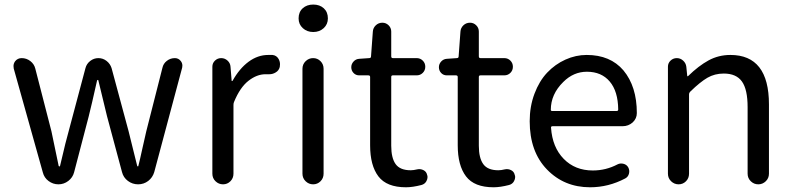

<svg xmlns="http://www.w3.org/2000/svg" viewBox="-20 -793 3412 826"><path d="M164.1 -51.8 39.1 -498Q38.1 -502.9 38.1 -508.8Q38.1 -519.5 44.9 -529.3Q55.7 -543 73.2 -543Q93.8 -543 110.4 -530.3Q127 -517.6 131.8 -498L201.2 -228.5Q230.5 -87.9 232.4 -79.1Q233.4 -77.1 235.8 -77.1Q238.3 -77.1 238.3 -79.1Q265.6 -196.3 275.4 -228.5L347.7 -500Q352.5 -518.6 368.2 -530.8Q383.8 -543 403.3 -543Q422.9 -543 438.5 -530.8Q454.1 -518.6 460 -500L533.2 -228.5Q537.1 -211.9 544.9 -181.2Q552.7 -150.4 558.6 -126Q564.5 -101.6 570.3 -79.1Q571.3 -77.1 573.2 -77.1Q575.2 -77.1 575.2 -79.1Q582 -105.5 592.8 -155.3Q603.5 -205.1 609.4 -228.5L678.7 -501Q682.6 -519.5 697.8 -531.2Q712.9 -543 732.4 -543Q748 -543 757.8 -530.3Q764.6 -521.5 764.6 -510.7Q764.6 -505.9 763.7 -502L643.6 -52.7Q636.7 -29.3 617.7 -14.6Q598.6 0 574.2 0Q549.8 0 530.3 -14.6Q510.7 -29.3 504.9 -52.7L440.4 -293Q438.5 -299.8 403.3 -446.3Q403.3 -449.2 400.9 -449.2Q398.4 -449.2 397.5 -446.3Q374 -340.8 361.3 -291L298.8 -51.8Q293 -29.3 273.9 -14.6Q254.9 0 231.4 0Q208 0 189 -14.2Q169.9 -28.3 164.1 -51.8Z M893.6 -45.9V-505.9Q893.6 -521.5 904.8 -532.2Q916 -543 931.6 -543Q947.3 -543 959 -532.2Q970.7 -521.5 971.7 -505.9L976.6 -445.3Q976.6 -444.3 978 -444.3Q979.5 -444.3 980.5 -445.3Q1009.8 -498 1049.3 -527.3Q1088.9 -556.6 1133.8 -556.6Q1144.5 -556.6 1152.3 -556.6Q1169.9 -554.7 1178.7 -539.1Q1184.6 -528.3 1184.6 -516.6Q1184.6 -510.7 1183.6 -504.9Q1179.7 -489.3 1166 -481.4Q1153.3 -473.6 1138.7 -473.6Q1136.7 -473.6 1134.8 -473.6Q1128.9 -473.6 1122.1 -473.6Q1085 -473.6 1048.8 -445.3Q1012.7 -417 987.3 -355.5Q984.4 -349.6 984.4 -341.8V-45.9Q984.4 -26.4 971.2 -13.2Q958 0 939.5 0Q920.9 0 907.2 -13.2Q893.6 -26.4 893.6 -45.9Z M1281.2 -45.9V-497.1Q1281.2 -516.6 1294.9 -529.8Q1308.6 -543 1327.1 -543Q1345.7 -543 1358.9 -529.8Q1372.1 -516.6 1372.1 -497.1V-45.9Q1372.1 -26.4 1358.9 -13.2Q1345.7 0 1327.1 0Q1308.6 0 1294.9 -13.2Q1281.2 -26.4 1281.2 -45.9ZM1264.6 -713.9Q1264.6 -741.2 1282.2 -757.3Q1299.8 -773.4 1327.6 -773.4Q1355.5 -773.4 1373 -757.3Q1390.6 -741.2 1390.6 -713.9Q1390.6 -688.5 1372.6 -671.9Q1354.5 -655.3 1327.6 -655.3Q1300.8 -655.3 1282.7 -671.9Q1264.6 -688.5 1264.6 -713.9Z M1726.6 12.7Q1643.6 12.7 1607.9 -34.2Q1572.3 -81.1 1572.3 -168V-461.9Q1572.3 -468.8 1564.5 -468.8H1525.4Q1510.7 -468.8 1501 -479Q1491.2 -489.3 1491.2 -503.9Q1491.2 -517.6 1501 -528.3Q1510.7 -539.1 1525.4 -540L1568.4 -543Q1576.2 -543 1576.2 -550.8L1584 -657.2Q1585 -672.9 1596.7 -684.1Q1608.4 -695.3 1625 -695.3Q1640.6 -695.3 1651.9 -684.1Q1663.1 -672.9 1663.1 -657.2V-550.8Q1663.1 -543 1669.9 -543H1772.5Q1788.1 -543 1798.8 -532.2Q1809.6 -521.5 1809.6 -505.9Q1809.6 -490.2 1798.8 -479.5Q1788.1 -468.8 1772.5 -468.8H1669.9Q1663.1 -468.8 1663.1 -461.9V-166Q1663.1 -113.3 1682.1 -86.9Q1701.2 -60.5 1747.1 -60.5Q1758.8 -60.5 1775.4 -64.5Q1789.1 -67.4 1801.8 -61Q1814.5 -54.7 1817.4 -41Q1819.3 -36.1 1819.3 -31.2Q1819.3 -22.5 1814.5 -13.7Q1807.6 -1 1793 2.9Q1754.9 12.7 1726.6 12.7Z M2103.5 12.7Q2020.5 12.7 1984.9 -34.2Q1949.2 -81.1 1949.2 -168V-461.9Q1949.2 -468.8 1941.4 -468.8H1902.3Q1887.7 -468.8 1877.9 -479Q1868.2 -489.3 1868.2 -503.9Q1868.2 -517.6 1877.9 -528.3Q1887.7 -539.1 1902.3 -540L1945.3 -543Q1953.1 -543 1953.1 -550.8L1960.9 -657.2Q1961.9 -672.9 1973.6 -684.1Q1985.4 -695.3 2002 -695.3Q2017.6 -695.3 2028.8 -684.1Q2040 -672.9 2040 -657.2V-550.8Q2040 -543 2046.9 -543H2149.4Q2165 -543 2175.8 -532.2Q2186.5 -521.5 2186.5 -505.9Q2186.5 -490.2 2175.8 -479.5Q2165 -468.8 2149.4 -468.8H2046.9Q2040 -468.8 2040 -461.9V-166Q2040 -113.3 2059.1 -86.9Q2078.1 -60.5 2124 -60.5Q2135.7 -60.5 2152.3 -64.5Q2166 -67.4 2178.7 -61Q2191.4 -54.7 2194.3 -41Q2196.3 -36.1 2196.3 -31.2Q2196.3 -22.5 2191.4 -13.7Q2184.6 -1 2169.9 2.9Q2131.8 12.7 2103.5 12.7Z M2518.6 12.7Q2407.2 12.7 2333 -64Q2258.8 -140.6 2258.8 -271.5Q2258.8 -335 2279.3 -389.6Q2299.8 -444.3 2334 -480.5Q2368.2 -516.6 2412.6 -536.6Q2457 -556.6 2503.9 -556.6Q2605.5 -556.6 2662.1 -490.2Q2719.7 -420.9 2719.7 -306.6Q2719.7 -283.2 2702.1 -266.6Q2683.6 -250 2658.2 -250H2357.4Q2349.6 -250 2350.6 -243.2Q2356.4 -159.2 2405.3 -109.4Q2454.1 -59.6 2530.3 -59.6Q2586.9 -59.6 2636.7 -85.9Q2648.4 -91.8 2662.1 -88.4Q2675.8 -85 2682.6 -73.2Q2689.5 -60.5 2686 -46.4Q2682.6 -32.2 2669.9 -25.4Q2597.7 12.7 2518.6 12.7ZM2349.6 -320.3Q2349.6 -315.4 2356.4 -315.4H2632.8Q2639.6 -315.4 2639.6 -322.3Q2639.6 -322.3 2639.6 -322.3Q2638.7 -400.4 2603 -442.4Q2567.4 -484.4 2504.9 -484.4Q2447.3 -484.4 2403.3 -440.4Q2349.6 -387.7 2349.6 -320.3Z M2853.5 -45.9V-505.9Q2853.5 -521.5 2864.7 -532.2Q2876 -543 2891.6 -543Q2907.2 -543 2918.9 -532.2Q2930.7 -521.5 2932.6 -505.9L2936.5 -466.8Q2936.5 -464.8 2938 -464.8Q2939.5 -464.8 2940.4 -465.8Q2985.4 -509.8 3028.3 -533.2Q3071.3 -556.6 3122.1 -556.6Q3288.1 -556.6 3288.1 -343.8V-45.9Q3288.1 -26.4 3274.4 -13.2Q3260.7 0 3242.2 0Q3223.6 0 3210 -13.2Q3196.3 -26.4 3196.3 -45.9V-332Q3196.3 -408.2 3171.9 -442.4Q3147.5 -476.6 3093.8 -476.6Q3054.7 -476.6 3023.4 -458.5Q2992.2 -440.4 2950.2 -399.4Q2944.3 -393.6 2944.3 -386.7V-45.9Q2944.3 -26.4 2931.2 -13.2Q2918 0 2899.4 0Q2880.9 0 2867.2 -13.2Q2853.5 -26.4 2853.5 -45.9Z"/></svg>

Font: Gen Jyuu Gothic P Regular
Style: Regular
Weight: 400
Designer: [Source Han Sans]
Ryoko NISHIZUKA  (kana & ideographs); Paul D. Hunt (Latin, Greek & Cyrillic); Wenlong ZHANG  (bopomofo
Version: Version 1.002.20150607